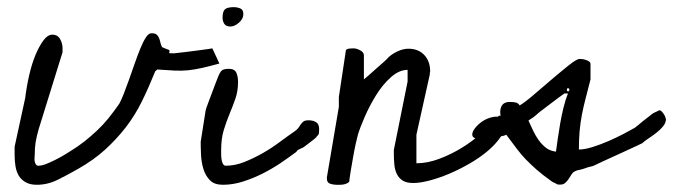

<svg xmlns="http://www.w3.org/2000/svg" viewBox="-20 -511 1865 532"><path d="M20.5 -104.5 49.8 -239.3Q53.7 -271.5 61 -303.2Q68.4 -335 78.6 -359.4Q88.9 -383.8 100.6 -399.4Q112.3 -415 125 -415Q139.6 -415 146.5 -402.8Q153.3 -390.6 153.3 -377.9V-366.2L86.9 -152.3Q81.1 -131.8 78.6 -116.2Q76.2 -100.6 76.2 -81.1Q76.2 -78.1 75.7 -73.2Q75.2 -68.4 76.2 -63.5Q77.1 -58.6 79.6 -55.2Q82 -51.8 85.9 -51.8Q95.7 -51.8 107.9 -56.6Q120.1 -61.5 132.8 -67.9Q145.5 -74.2 156.2 -80.6Q167 -86.9 172.9 -90.8Q195.3 -104.5 213.9 -119.1Q232.4 -133.8 249 -149.4Q265.6 -165 280.3 -183.1Q294.9 -201.2 310.5 -223.6Q315.4 -232.4 322.3 -249.5Q329.1 -266.6 336.9 -288.6Q344.7 -310.5 352.5 -333Q360.4 -355.5 368.2 -375Q376 -394.5 383.8 -406.7Q391.6 -418.9 399.4 -418.9Q409.2 -418.9 413.6 -415.5Q418 -412.1 420.4 -406.2Q422.9 -400.4 424.3 -393.6Q425.8 -386.7 428.7 -380.9Q429.7 -379.9 433.6 -378.4Q437.5 -377 439.5 -376Q449.2 -373 449.7 -371.1Q450.2 -369.1 449.2 -366.7Q448.2 -364.3 449.2 -363.8Q450.2 -363.3 460 -363.3H462.9Q474.6 -364.3 492.7 -366.7Q510.7 -369.1 527.3 -371.1Q543.9 -373 556.2 -375Q568.4 -377 568.4 -377L587.9 -335Q559.6 -327.1 540 -322.8Q520.5 -318.4 502.4 -316.4Q484.4 -314.5 464.4 -315.4Q444.3 -316.4 416 -318.4L410.2 -313.5Q391.6 -267.6 372.6 -229Q353.5 -190.4 328.1 -157.7Q302.7 -125 271 -96.2Q239.3 -67.4 196.3 -43Q168.9 -27.3 140.6 -13.2Q112.3 1 82 1Q63.5 1 51.3 -5.9Q39.1 -12.7 32.2 -23.9Q25.4 -35.2 22.9 -50.3Q20.5 -65.4 20.5 -81.1Z M549.8 -205.1Q550.8 -210 555.7 -222.7Q560.5 -235.4 565.9 -250Q571.3 -264.6 576.2 -277.3Q581.1 -290 583 -294.9Q588.9 -310.5 594.2 -315.4Q599.6 -320.3 614.3 -320.3Q629.9 -320.3 634.8 -309.6Q639.6 -298.8 639.6 -284.2Q639.6 -258.8 632.3 -237.8Q625 -216.8 616.2 -195.8Q607.4 -174.8 600.1 -150.9Q592.8 -127 592.8 -95.7Q592.8 -91.8 592.8 -84.5Q592.8 -77.1 593.8 -69.8Q594.7 -62.5 597.7 -57.1Q600.6 -51.8 605.5 -51.8Q630.9 -51.8 656.7 -62Q682.6 -72.3 707.5 -86.4Q732.4 -100.6 755.4 -117.7Q778.3 -134.8 796.9 -147.5Q803.7 -152.3 807.1 -157.2Q810.5 -162.1 813.5 -166.5Q816.4 -170.9 820.8 -174.3Q825.2 -177.7 835 -177.7Q847.7 -177.7 856 -172.4Q864.3 -167 864.3 -153.3Q864.3 -147.5 863.8 -142.6Q863.3 -137.7 858.4 -133.8Q857.4 -130.9 851.1 -126Q844.7 -121.1 837.9 -115.7Q831.1 -110.4 825.2 -106Q819.3 -101.6 816.4 -100.6Q815.4 -100.6 811 -98.1Q806.6 -95.7 805.7 -95.7Q804.7 -94.7 803.2 -93.3Q801.8 -91.8 801.8 -90.8Q781.2 -75.2 757.3 -59.1Q733.4 -43 707 -29.8Q680.7 -16.6 652.8 -7.8Q625 1 597.7 1Q574.2 1 562 -11.2Q549.8 -23.4 543.9 -42Q538.1 -60.5 537.1 -81.1Q536.1 -101.6 536.1 -118.2ZM596.7 -461.9Q596.7 -479.5 603.5 -485.4Q610.4 -491.2 627.9 -491.2Q636.7 -491.2 645.5 -487.8Q654.3 -484.4 654.3 -471.7Q654.3 -459 642.1 -448.2Q629.9 -437.5 618.2 -437.5Q606.4 -437.5 601.6 -444.8Q596.7 -452.1 596.7 -461.9Z M885.7 -19.5 918.9 -214.8V-242.2L938.5 -372.1Q941.4 -376 949.2 -376.5Q957 -377 960 -377Q967.8 -377 978 -371.6Q988.3 -366.2 988.3 -357.4V-291Q992.2 -293.9 1002 -302.7Q1011.7 -311.5 1022.9 -321.3Q1034.2 -331.1 1043.9 -339.8Q1053.7 -348.6 1056.6 -352.5Q1067.4 -362.3 1082.5 -369.1Q1097.7 -376 1111.3 -376Q1139.6 -376 1155.8 -358.4Q1171.9 -340.8 1171.9 -313.5Q1171.9 -311.5 1171.4 -311Q1170.9 -310.5 1170.9 -308.6V-304.7L1133.8 -137.7V-58.6Q1164.1 -58.6 1196.8 -70.8Q1229.5 -83 1259.8 -101.6Q1290 -120.1 1316.4 -144Q1342.8 -168 1362.3 -190.4H1366.2Q1373 -190.4 1377.4 -186Q1381.8 -181.6 1381.8 -174.8Q1381.8 -153.3 1367.7 -132.3Q1353.5 -111.3 1331.5 -92.8Q1309.6 -74.2 1280.8 -57.6Q1252 -41 1224.1 -29.3Q1196.3 -17.6 1169.9 -10.7Q1143.6 -3.9 1125 -3.9Q1106.4 -3.9 1095.7 -10.7Q1085 -17.6 1079.6 -28.8Q1074.2 -40 1072.8 -53.7Q1071.3 -67.4 1071.3 -83V-95.7L1109.4 -285.2V-317.4Q1085.9 -317.4 1063 -296.9Q1040 -276.4 1022 -247.1Q1003.9 -217.8 990.7 -187.5Q977.5 -157.2 971.7 -137.7Q969.7 -130.9 965.8 -113.3Q961.9 -95.7 958.5 -76.2Q955.1 -56.6 952.1 -39.1Q949.2 -21.5 948.2 -13.7Q949.2 -7.8 944.8 -4.9Q940.4 -2 934.6 -0.5Q928.7 1 922.4 1Q916 1 912.1 1Q903.3 1 894.5 -2Q885.7 -4.9 885.7 -16.6Z M1382.8 -137.7Q1375 -133.8 1366.2 -133.3Q1357.4 -132.8 1348.6 -132.8Q1339.8 -132.8 1331.1 -132.3Q1322.3 -131.8 1313.5 -127.9Q1296.9 -126 1292 -130.4Q1287.1 -134.8 1289.1 -142.6Q1291 -150.4 1299.8 -160.2Q1308.6 -169.9 1319.8 -176.8Q1331.1 -183.6 1344.2 -186.5Q1357.4 -189.5 1368.2 -185.5Q1363.3 -203.1 1369.1 -215.8Q1375 -228.5 1392.6 -228.5Q1401.4 -228.5 1408.7 -227.1Q1416 -225.6 1419.9 -218.8Q1434.6 -227.5 1459 -248.5Q1483.4 -269.5 1509.3 -291.5Q1535.2 -313.5 1556.6 -330.6Q1578.1 -347.7 1585.9 -347.7Q1588.9 -347.7 1593.8 -347.2Q1598.6 -346.7 1604 -344.7Q1609.4 -342.8 1612.8 -340.3Q1616.2 -337.9 1616.2 -333V-291Q1609.4 -263.7 1603 -239.7Q1596.7 -215.8 1592.3 -192.9Q1587.9 -169.9 1585.9 -146.5Q1584 -123 1584 -96.7Q1599.6 -96.7 1621.6 -103.5Q1643.6 -110.4 1666 -120.1Q1688.5 -129.9 1708 -140.1Q1727.5 -150.4 1739.3 -157.2Q1741.2 -158.2 1748 -164.1Q1754.9 -169.9 1762.7 -176.3Q1770.5 -182.6 1777.8 -188Q1785.2 -193.4 1787.1 -195.3Q1789.1 -197.3 1796.9 -200.7Q1804.7 -204.1 1805.7 -205.1Q1809.6 -206.1 1813 -202.6Q1816.4 -199.2 1819.3 -194.8Q1822.3 -190.4 1823.7 -186Q1825.2 -181.6 1825.2 -180.7Q1825.2 -170.9 1817.4 -161.1Q1809.6 -151.4 1798.8 -143.1Q1788.1 -134.8 1776.9 -127.4Q1765.6 -120.1 1759.8 -114.3Q1752 -110.4 1732.9 -101.6Q1713.9 -92.8 1692.4 -83Q1670.9 -73.2 1651.9 -64.5Q1632.8 -55.7 1625 -51.8Q1623 -50.8 1616.2 -49.3Q1609.4 -47.9 1601.6 -44.9Q1593.8 -42 1586.4 -40.5Q1579.1 -39.1 1577.1 -38.1Q1568.4 -35.2 1564 -28.3Q1559.6 -21.5 1555.2 -14.6Q1550.8 -7.8 1544.4 -2.9Q1538.1 2 1524.4 0Q1523.4 -1 1516.1 -4.4Q1508.8 -7.8 1506.8 -9.8Q1483.4 -26.4 1466.8 -41Q1450.2 -55.7 1436.5 -69.8Q1422.9 -84 1410.6 -100.6Q1398.4 -117.2 1382.8 -137.7ZM1444.3 -176.8Q1451.2 -162.1 1457.5 -148.4Q1463.9 -134.8 1472.7 -122.6Q1481.4 -110.4 1492.7 -101.6Q1503.9 -92.8 1520.5 -90.8Q1522.5 -105.5 1525.4 -126Q1528.3 -146.5 1532.2 -168.9Q1536.1 -191.4 1541.5 -213.4Q1546.9 -235.4 1553.7 -252H1543.9Q1528.3 -241.2 1514.6 -230.5Q1502 -220.7 1489.3 -211.4Q1476.6 -202.1 1468.8 -195.3Q1467.8 -194.3 1465.8 -192.4Q1463.9 -190.4 1462.9 -190.4Q1461.9 -188.5 1454.1 -183.6Q1446.3 -178.7 1444.3 -176.8ZM1553.7 -266.6Q1550.8 -266.6 1550.8 -262.2Q1550.8 -257.8 1553.7 -257.8Q1557.6 -257.8 1557.6 -262.2Q1557.6 -266.6 1553.7 -266.6Z"/></svg>

Font: Cedarville Cursive
Style: Regular
Weight: 400
Designer: Kimberly Geswein
Foundry: Kimberly Geswein
Version: Version 1.001 2010